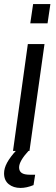

<svg xmlns="http://www.w3.org/2000/svg" viewBox="-26 -743 274 945"><path d="M38 0 111 -526H193L119 0ZM123 -628 137 -723H222L208 -628ZM75 182Q40 182 17 163.5Q-6 145 -6 110Q-6 85 9 57.5Q24 30 55 -4H113L114 0Q92 24 80 44.5Q68 65 68 81Q68 99 80.5 108Q93 117 122 117H147L139 168Q105 182 75 182Z"/></svg>

Font: Archivo Narrow
Style: Italic
Weight: 400
Italic angle: -8°
Designer: Hector Gatti
Foundry: Omnibus-Type
Version: Version 3.002